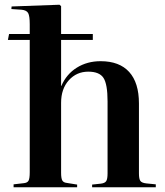

<svg xmlns="http://www.w3.org/2000/svg" viewBox="-20 -787 695 807"><path d="M37.1 0V-12.2L80.1 -17.1Q95.2 -18.6 100.1 -27.8Q105 -37.1 105 -63V-619.1H13.2L18.1 -644H105V-685.1Q105 -719.7 98.4 -731.9Q91.8 -744.1 70.8 -746.1L27.8 -749L28.8 -759.8L230 -767.1L236.8 -761.2V-644H370.1V-619.1H236.8V-425.8H237.8Q259.3 -475.6 303 -502.7Q346.7 -529.8 402.8 -529.8Q481.9 -529.8 522.9 -484.6Q564 -439.5 564 -352.1V-58.1Q564 -34.7 570.1 -26.4Q576.2 -18.1 595.2 -16.1L634.8 -12.2V0H367.2V-11.2L403.8 -15.1Q420.9 -17.1 426.5 -25.9Q432.1 -34.7 432.1 -58.1V-360.8Q432.1 -433.1 415 -459.5Q397.9 -485.8 351.1 -485.8Q301.8 -485.8 269.3 -449.7Q236.8 -413.6 236.8 -355V-61Q236.8 -37.1 241.9 -28.3Q247.1 -19.5 261.2 -18.1L304.2 -11.2V0Z"/></svg>

Font: Display Semibold
Style: Regular
Weight: 600
Designer: Latin by Veronika Burian and Jose Scaglione. Greek by Irene Vlachou. Cyrillic by Vera Evstafieva.
Foundry: TypeTogether
Version: Version 3.002